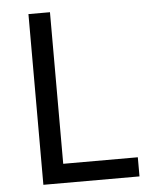

<svg xmlns="http://www.w3.org/2000/svg" viewBox="-52 -757 628 800"><g transform="rotate(-5 262.0 -357.0)"><path d="M97 0V-714H187V-80H499V0Z"/></g></svg>

Font: Noto Sans Gurmukhi
Style: Regular
Weight: 400
Designer: Jelle Bosma - Monotype Design Team
Foundry: Monotype Imaging Inc.
Version: Version 2.003